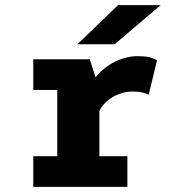

<svg xmlns="http://www.w3.org/2000/svg" viewBox="-20 -732 690 752"><path d="M110.4 0V-120.3H204.3V-379.7H110.4V-500H331.6L369.3 -382.1V-120.3H478.9V0ZM366.6 -288.7 313.9 -316.7Q314.1 -351.1 326.4 -381Q338.6 -410.9 359.1 -435Q379.6 -459.1 405.9 -476.2Q432.1 -493.4 460.8 -502.7Q489.4 -512 517.1 -512Q555.9 -512 573.5 -505.7Q591.1 -499.4 595.1 -495.9L562.1 -360.3Q558.3 -363.9 542.3 -368.6Q526.3 -373.4 498.3 -373.4Q476.2 -373.4 455 -366.8Q433.8 -360.1 415.5 -348.4Q397.3 -336.6 384.4 -321.2Q371.6 -305.8 366.6 -288.7ZM429 -558.7H283.4L442.4 -712H609.3Z"/></svg>

Font: Trispace Thin
Style: Regular
Weight: 100
Designer: Tyler Finck
Foundry: Etcetera Type Company
Version: Version 1.210